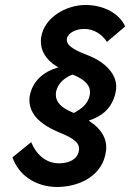

<svg xmlns="http://www.w3.org/2000/svg" viewBox="-20 -736 522 770"><path d="M409 -568 482 -630C458 -683 395 -716 323 -716C245 -716 157 -666 145 -586C144 -580 144 -574 144 -568C144 -533 164 -496 207 -470C209 -469 211 -467 214 -466C198 -461 183 -455 170 -448C133 -427 107 -395 99 -350C98 -344 98 -339 98 -333C98 -316 103 -299 112 -283C131 -250 172 -224 213 -207C258 -188 297 -171 297 -140C297 -137 297 -133 296 -130C290 -96 255 -81 217 -81C164 -81 125 -117 105 -166L30 -105C54 -36 118 12 207 14C301 14 393 -33 405 -130C406 -135 406 -141 406 -146C406 -179 390 -210 357 -237C350 -242 343 -247 336 -252C349 -257 362 -262 374 -269C411 -289 437 -324 445 -373C446 -379 446 -384 446 -390C446 -437 405 -485 338 -512C295 -529 248 -547 248 -576C248 -578 248 -579 248 -581C254 -606 286 -620 318 -620C355 -620 388 -600 409 -568ZM276 -283C273 -284 270 -286 267 -287C226 -304 204 -327 204 -355C204 -359 204 -364 205 -369C212 -398 230 -416 257 -431C262 -433 266 -435 271 -437C279 -434 287 -430 295 -426C324 -410 341 -392 341 -367C341 -364 341 -360 340 -356C336 -328 315 -305 288 -290C284 -287 280 -285 276 -283Z"/></svg>

Font: Jost Medium
Style: Italic
Weight: 500
Italic angle: -5°
Version: Version 3.710